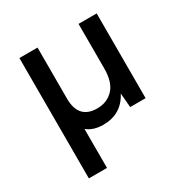

<svg xmlns="http://www.w3.org/2000/svg" viewBox="-163 -635 948 981"><g transform="rotate(-30 311.0 -145.0)"><path d="M432 -500H539V0H448L441 -84Q392 10 285 10Q226 10 190 -20V210H83V-500H190V-199Q190 -78 300 -78Q358 -78 395 -117Q432 -156 432 -237Z"/></g></svg>

Font: Elaine Sans Medium
Style: Regular
Weight: 500
Designer: Wei Huang
Foundry: Wei Huang
Version: Version 2.001;December 24, 2019;FontCreator 12.0.0.2547 64-b